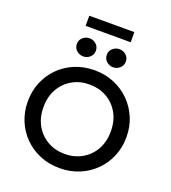

<svg xmlns="http://www.w3.org/2000/svg" viewBox="-185 -1197 1201 1347"><g transform="rotate(20 416.0 -524.0)"><path d="M416 15Q336.5 15 269.5 -12.8Q202.5 -40.5 152.8 -90Q103 -139.5 75.2 -206Q47.5 -272.5 47.5 -350Q47.5 -428 75.2 -494.5Q103 -561 152.8 -610.5Q202.5 -660 269.5 -687.5Q336.5 -715 416 -715Q494.5 -715 561.5 -687Q628.5 -659 678.5 -609Q728.5 -559 756.2 -492.8Q784 -426.5 784 -350Q784 -272.5 756.2 -206Q728.5 -139.5 678.5 -90Q628.5 -40.5 561.5 -12.8Q494.5 15 416 15ZM416 -91Q486.5 -91 543.5 -123Q600.5 -155 633.8 -213.2Q667 -271.5 667 -350Q667 -428.5 633.8 -486.8Q600.5 -545 543.5 -577Q486.5 -609 416 -609Q345 -609 288.2 -577Q231.5 -545 198 -486.8Q164.5 -428.5 164.5 -350Q164.5 -271.5 198 -213.2Q231.5 -155 288.2 -123Q345 -91 416 -91ZM304.5 -778.5Q276 -778.5 254.5 -797.5Q233 -816.5 233 -846.5Q233 -876 254.5 -894.8Q276 -913.5 304.5 -913.5Q332 -913.5 353.5 -894.8Q375 -876 375 -846.5Q375 -816.5 353.8 -797.5Q332.5 -778.5 304.5 -778.5ZM527.5 -778.5Q499 -778.5 477.8 -797.5Q456.5 -816.5 456.5 -846.5Q456.5 -875.5 477.8 -894.5Q499 -913.5 527.5 -913.5Q555.5 -913.5 577 -894.8Q598.5 -876 598.5 -846.5Q598.5 -816.5 577 -797.5Q555.5 -778.5 527.5 -778.5ZM247.5 -986V-1061.5H584V-986Z"/></g></svg>

Font: Geologica
Style: Regular
Weight: 400
Designer: Sindre Bremnes, Frode Helland
Foundry: Monokrom Skriftforlag AS
Version: Version 1.010; ttfautohint (v1.8.4.7-5d5b);gftools[0.9.28]